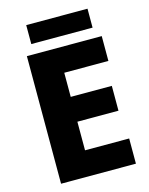

<svg xmlns="http://www.w3.org/2000/svg" viewBox="-129 -958 807 1038"><g transform="rotate(-15 275.0 -438.5)"><path d="M500 0H81V-714H500V-575H253V-440H483V-301H253V-141H500ZM464 -877V-771H121V-877Z"/></g></svg>

Font: Noto Sans Khmer UI ExtraBold
Style: Regular
Weight: 800
Designer: Danh Hong and the Monotype Design Team
Foundry: Monotype Imaging Inc.
Version: Version 2.002; ttfautohint (v1.8.4.7-5d5b)